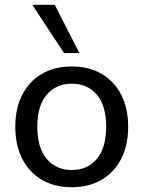

<svg xmlns="http://www.w3.org/2000/svg" viewBox="-20 -774 600 803"><path d="M280 9Q208 9 155 -22Q102 -53 73 -110Q44 -167 44 -244Q44 -321 73 -377.5Q102 -434 155 -465Q208 -496 280 -496Q352 -496 405 -465Q458 -434 487 -377.5Q516 -321 516 -244Q516 -167 487 -110Q458 -53 405 -22Q352 9 280 9ZM280 -63Q346 -63 385 -109.5Q424 -156 424 -244Q424 -332 385 -378Q346 -424 280 -424Q215 -424 175.5 -378Q136 -332 136 -244Q136 -156 175.5 -109.5Q215 -63 280 -63ZM248 -552 115 -754H209L312 -552Z"/></svg>

Font: Nunito Sans 12pt Medium
Style: Regular
Weight: 500
Designer: Vernon Adams
Foundry: Vernon Adams
Version: Version 3.101;gftools[0.9.27]